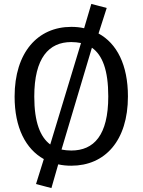

<svg xmlns="http://www.w3.org/2000/svg" viewBox="-20 -839 732 986"><path d="M205 -22 165 106 244 127 279 5C301 10 323 12 346 12C519 12 637 -116 637 -344C637 -506 580 -616 486 -667L528 -798L449 -819L412 -694C391 -699 369 -701 346 -701C174 -701 55 -570 55 -343C55 -183 112 -74 205 -22ZM296 -71 452 -594C506 -556 536 -479 536 -344C536 -144 462 -66 346 -66C328 -66 311 -68 296 -71ZM346 -623C364 -623 380 -621 396 -618L238 -97C187 -135 156 -211 156 -343C156 -542 231 -623 346 -623Z"/></svg>

Font: FiraGO Unicode
Style: Regular
Weight: 400
Designer: bBox Type
Foundry: bBox Type GmbH
Version: Version 1.001;PS 001.001;hotconv 1.0.88;makeotf.lib2.5.64775